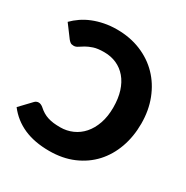

<svg xmlns="http://www.w3.org/2000/svg" viewBox="-169 -877 995 1027"><g transform="rotate(30 328.0 -364.0)"><path d="M95 -188.5Q102.5 -188.5 109.5 -185.2Q116.5 -182 122.5 -177Q137.5 -163.5 152 -154.8Q166.5 -146 183 -140.8Q199.5 -135.5 218.2 -133.2Q237 -131 260.5 -131Q300 -131 335.2 -146.5Q370.5 -162 396.8 -191.8Q423 -221.5 438.2 -265Q453.5 -308.5 453.5 -364.5Q453.5 -420 439.8 -463.2Q426 -506.5 400.8 -536.2Q375.5 -566 340.8 -581.5Q306 -597 264 -597Q224 -597 199.2 -588.8Q174.5 -580.5 157.8 -570.8Q141 -561 129.2 -552.8Q117.5 -544.5 104 -544.5Q90.5 -544.5 83 -550.2Q75.5 -556 70 -563L13 -639.5Q33.5 -660.5 59.8 -678.5Q86 -696.5 117.5 -709.2Q149 -722 185.5 -729.2Q222 -736.5 263 -736.5Q343.5 -736.5 410.5 -709Q477.5 -681.5 525.5 -632Q573.5 -582.5 600 -514.2Q626.5 -446 626.5 -364.5Q626.5 -284.5 602 -216.2Q577.5 -148 531.8 -98.2Q486 -48.5 420.2 -20.2Q354.5 8 271.5 8Q181 8 114.8 -21.2Q48.5 -50.5 4.5 -108L71.5 -178.5Q77 -184 83 -186.2Q89 -188.5 95 -188.5Z"/></g></svg>

Font: Lato Black
Style: Regular
Weight: 900
Designer: Lukasz Dziedzic
Foundry: tyPoland Lukasz Dziedzic
Version: Version 2.007; 2014-02-27